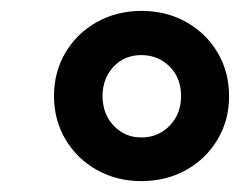

<svg xmlns="http://www.w3.org/2000/svg" viewBox="-20 -738 440 352"><path d="M239 -406Q194 -406 157.5 -426.5Q121 -447 100 -482.5Q79 -518 79 -562Q79 -606 100 -641.5Q121 -677 157.5 -697.5Q194 -718 240 -718Q285 -718 321.5 -697.5Q358 -677 379 -641.5Q400 -606 400 -561Q400 -518 379 -482.5Q358 -447 321.5 -426.5Q285 -406 239 -406ZM239 -486Q270 -486 291 -507.5Q312 -529 312 -562Q312 -595 291 -616Q270 -637 239 -637Q208 -637 188 -615.5Q168 -594 168 -562Q168 -529 188.5 -507.5Q209 -486 239 -486Z"/></svg>

Font: Nunito Sans 7pt SemiCondensed ExtraBold
Style: Italic
Weight: 800
Width: 4
Italic angle: -9°
Designer: Vernon Adams
Foundry: Vernon Adams
Version: Version 3.101;gftools[0.9.27]